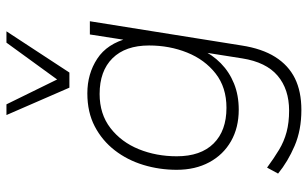

<svg xmlns="http://www.w3.org/2000/svg" viewBox="-204 -586 977 610"><g transform="rotate(-90 285.0 -280.5)"><path d="M241 188Q177 188 127 166.5Q77 145 39 114L58 79Q88 101 114.5 117Q141 133 171 141Q201 149 239 149Q307 149 350 112.5Q393 76 405 0L426 -133L434 -132Q417 -95 389.5 -68Q362 -41 325 -26Q288 -11 242 -11Q185 -11 142 -35.5Q99 -60 75 -104.5Q51 -149 51 -208Q51 -263 66.5 -314Q82 -365 113 -405Q144 -445 189 -468.5Q234 -492 294 -492Q356 -492 404 -460.5Q452 -429 469 -362H462L481 -484H523L446 -2Q436 63 409.5 105Q383 147 341.5 167.5Q300 188 241 188ZM248 -50Q313 -50 357 -84.5Q401 -119 423.5 -175Q446 -231 446 -296Q446 -371 405.5 -412Q365 -453 292 -453Q228 -453 183.5 -418.5Q139 -384 116.5 -328.5Q94 -273 94 -208Q94 -132 134.5 -91Q175 -50 248 -50ZM312 -549 225 -749H259L338 -588L455 -749H491L360 -549Z"/></g></svg>

Font: Nunito Sans 12pt ExtraLight 12pt ExtraLight
Style: Italic
Weight: 250
Italic angle: -9°
Version: Version 3.101;gftools[0.9.27]